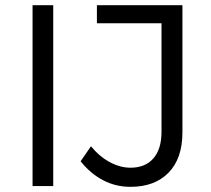

<svg xmlns="http://www.w3.org/2000/svg" viewBox="-20 -720 815 743"><path d="M106 -700H186V0H106ZM686 -208Q686 -107 632.5 -52Q579 3 485 3Q427 3 378 -23Q329 -49 292 -96L332 -154Q365 -114 405 -92.5Q445 -71 485 -71Q542 -71 573.5 -107Q605 -143 605 -210V-630H355V-700H686Z"/></svg>

Font: Alexandria Light
Style: Regular
Weight: 300
Designer: Mohamed Gaber
Foundry: Kief Type Foundry
Version: Version 5.100